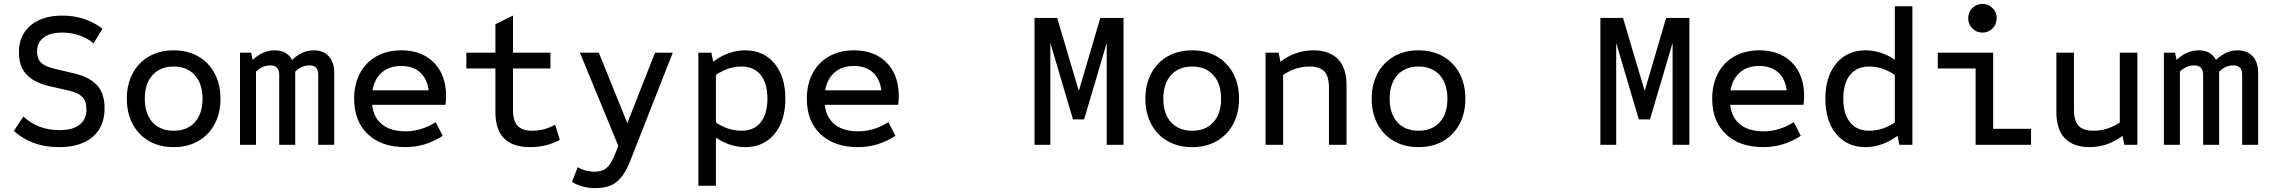

<svg xmlns="http://www.w3.org/2000/svg" viewBox="-20 -742 11640 984"><path d="M282 12Q143 12 51 -71L100 -145Q174 -75 285 -75Q352 -75 387.5 -102.5Q423 -130 423 -183Q423 -223 402.5 -244.5Q382 -266 336 -277L231 -301Q152 -320 114.5 -361.5Q77 -403 77 -474Q77 -561 136.5 -611.5Q196 -662 300 -662Q417 -662 505 -595L460 -520Q391 -575 299 -575Q237 -575 203.5 -549.5Q170 -524 170 -478Q170 -441 190.5 -421Q211 -401 258 -390L363 -365Q441 -346 478.5 -304Q516 -262 516 -187Q516 -93 455 -40.5Q394 12 282 12Z M870 12Q798 12 744 -19Q690 -50 660 -106Q630 -162 630 -236Q630 -310 660 -366Q690 -422 744 -453Q798 -484 870 -484Q942 -484 996 -453Q1050 -422 1080 -366Q1110 -310 1110 -236Q1110 -162 1080 -106Q1050 -50 996 -19Q942 12 870 12ZM870 -72Q939 -72 978.5 -115.5Q1018 -159 1018 -236Q1018 -313 978.5 -357Q939 -401 870 -401Q801 -401 761.5 -357Q722 -313 722 -236Q722 -159 761.5 -115.5Q801 -72 870 -72Z M1210 0V-472H1267L1275 -435Q1327 -484 1388 -484Q1451 -484 1477 -435Q1528 -484 1588 -484Q1637 -484 1665 -453.5Q1693 -423 1693 -369V0H1611V-359Q1611 -407 1566 -407Q1526 -407 1493 -375V0H1411V-359Q1411 -407 1365 -407Q1325 -407 1292 -375V0Z M2057 12Q1935 12 1865 -54.5Q1795 -121 1795 -236Q1795 -311 1825 -367Q1855 -423 1909.5 -453.5Q1964 -484 2037 -484Q2107 -484 2158.5 -455.5Q2210 -427 2238 -374.5Q2266 -322 2266 -251Q2266 -240 2265.5 -228.5Q2265 -217 2263 -205H1887Q1895 -138 1939 -103.5Q1983 -69 2059 -69Q2139 -69 2213 -116L2249 -46Q2161 12 2057 12ZM1889 -279H2177Q2169 -339 2132.5 -371.5Q2096 -404 2036 -404Q1976 -404 1937.5 -371Q1899 -338 1889 -279Z M2697 12Q2519 12 2519 -167V-391H2370V-472H2519V-618L2609 -662V-472H2801V-391H2609V-181Q2609 -123 2632.5 -97.5Q2656 -72 2709 -72Q2770 -72 2825 -103L2849 -25Q2781 12 2697 12Z M3032 222Q2962 222 2911 190L2941 115Q2981 138 3026 138Q3066 138 3089 118.5Q3112 99 3132 48L3149 6L2952 -472H3049L3195 -111L3337 -472H3428L3209 85Q3179 160 3139.5 191Q3100 222 3032 222Z M3559 210V-472H3626L3635 -426Q3714 -484 3799 -484Q3893 -484 3949 -417Q4005 -350 4005 -236Q4005 -122 3949 -55Q3893 12 3799 12Q3721 12 3649 -37V210ZM3780 -72Q3844 -72 3878.5 -115Q3913 -158 3913 -236Q3913 -315 3878.5 -358Q3844 -401 3780 -401Q3712 -401 3649 -358V-114Q3712 -72 3780 -72Z M4377 12Q4255 12 4185 -54.5Q4115 -121 4115 -236Q4115 -311 4145 -367Q4175 -423 4229.5 -453.5Q4284 -484 4357 -484Q4427 -484 4478.5 -455.5Q4530 -427 4558 -374.5Q4586 -322 4586 -251Q4586 -240 4585.5 -228.5Q4585 -217 4583 -205H4207Q4215 -138 4259 -103.5Q4303 -69 4379 -69Q4459 -69 4533 -116L4569 -46Q4481 12 4377 12ZM4209 -279H4497Q4489 -339 4452.5 -371.5Q4416 -404 4356 -404Q4296 -404 4257.5 -371Q4219 -338 4209 -279Z M5282 0V-650H5398L5509 -276L5619 -650H5738V0H5652V-522L5536 -130H5479L5363 -522V0Z M6090 12Q6018 12 5964 -19Q5910 -50 5880 -106Q5850 -162 5850 -236Q5850 -310 5880 -366Q5910 -422 5964 -453Q6018 -484 6090 -484Q6162 -484 6216 -453Q6270 -422 6300 -366Q6330 -310 6330 -236Q6330 -162 6300 -106Q6270 -50 6216 -19Q6162 12 6090 12ZM6090 -72Q6159 -72 6198.5 -115.5Q6238 -159 6238 -236Q6238 -313 6198.5 -357Q6159 -401 6090 -401Q6021 -401 5981.5 -357Q5942 -313 5942 -236Q5942 -159 5981.5 -115.5Q6021 -72 6090 -72Z M6466 0V-472H6533L6542 -426Q6619 -484 6711 -484Q6794 -484 6837.5 -438.5Q6881 -393 6881 -305V0H6791V-291Q6791 -350 6767.5 -375.5Q6744 -401 6691 -401Q6620 -401 6556 -358V0Z M7250 12Q7178 12 7124 -19Q7070 -50 7040 -106Q7010 -162 7010 -236Q7010 -310 7040 -366Q7070 -422 7124 -453Q7178 -484 7250 -484Q7322 -484 7376 -453Q7430 -422 7460 -366Q7490 -310 7490 -236Q7490 -162 7460 -106Q7430 -50 7376 -19Q7322 12 7250 12ZM7250 -72Q7319 -72 7358.5 -115.5Q7398 -159 7398 -236Q7398 -313 7358.5 -357Q7319 -401 7250 -401Q7181 -401 7141.5 -357Q7102 -313 7102 -236Q7102 -159 7141.5 -115.5Q7181 -72 7250 -72Z M8182 0V-650H8298L8409 -276L8519 -650H8638V0H8552V-522L8436 -130H8379L8263 -522V0Z M9017 12Q8895 12 8825 -54.5Q8755 -121 8755 -236Q8755 -311 8785 -367Q8815 -423 8869.5 -453.5Q8924 -484 8997 -484Q9067 -484 9118.5 -455.5Q9170 -427 9198 -374.5Q9226 -322 9226 -251Q9226 -240 9225.5 -228.5Q9225 -217 9223 -205H8847Q8855 -138 8899 -103.5Q8943 -69 9019 -69Q9099 -69 9173 -116L9209 -46Q9121 12 9017 12ZM8849 -279H9137Q9129 -339 9092.5 -371.5Q9056 -404 8996 -404Q8936 -404 8897.5 -371Q8859 -338 8849 -279Z M9541 12Q9447 12 9391 -55Q9335 -122 9335 -236Q9335 -350 9391 -417Q9447 -484 9541 -484Q9619 -484 9691 -436V-710H9781V0H9714L9705 -46Q9626 12 9541 12ZM9560 -72Q9628 -72 9691 -114V-358Q9628 -401 9560 -401Q9496 -401 9461.5 -358Q9427 -315 9427 -236Q9427 -158 9461.5 -115Q9496 -72 9560 -72Z M10105 0V-391H9911V-472H10195V-82H10389V0ZM10140 -575Q10109 -575 10088 -596.5Q10067 -618 10067 -649Q10067 -679 10088 -700.5Q10109 -722 10140 -722Q10171 -722 10192 -700.5Q10213 -679 10213 -649Q10213 -618 10192 -596.5Q10171 -575 10140 -575Z M10689 12Q10606 12 10562.5 -33.5Q10519 -79 10519 -167V-472H10609V-181Q10609 -123 10632.5 -97.5Q10656 -72 10709 -72Q10780 -72 10844 -114V-472H10934V0H10867L10858 -46Q10781 12 10689 12Z M11070 0V-472H11127L11135 -435Q11187 -484 11248 -484Q11311 -484 11337 -435Q11388 -484 11448 -484Q11497 -484 11525 -453.5Q11553 -423 11553 -369V0H11471V-359Q11471 -407 11426 -407Q11386 -407 11353 -375V0H11271V-359Q11271 -407 11225 -407Q11185 -407 11152 -375V0Z"/></svg>

Font: Sometype Mono Medium
Style: Regular
Weight: 500
Monospace: yes
Designer: Ryoichi Tsunekawa
Foundry: Dharma Type
Version: Version 1.000; ttfautohint (v1.8.3)